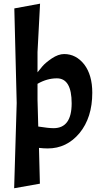

<svg xmlns="http://www.w3.org/2000/svg" viewBox="-20 -794 539 1027"><path d="M323.2 -504.9Q386.7 -504.9 430.7 -449.2Q473.6 -392.6 473.6 -297.9Q473.6 -165 405.3 -82Q336.9 0 235.4 0Q213.9 0 188.5 -2.9Q189.5 60.5 193.4 188.5Q159.2 194.3 55.7 212.9Q59.6 98.6 69.3 -243.2Q66.4 -369.1 56.6 -749Q90.8 -754.9 194.3 -774.4Q190.4 -710 180.7 -515.6Q180.7 -488.3 180.7 -407.2Q191.4 -420.9 207 -439.5Q222.7 -458 256.8 -481.4Q292 -504.9 323.2 -504.9ZM284.2 -375Q231.4 -375 180.7 -345.7Q180.7 -317.4 180.7 -259.8Q181.6 -224.6 184.6 -117.2Q239.3 -108.4 266.6 -108.4Q363.3 -108.4 363.3 -241.2Q363.3 -375 284.2 -375ZM180.7 -259.8Q153.3 -255.9 70.3 -243.2Q97.7 -247.1 180.7 -259.8Z"/></svg>

Font: Acme Polish
Style: Regular
Weight: 400
Designer: Juan Pablo del Peral
Version: Version 1.002